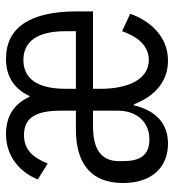

<svg xmlns="http://www.w3.org/2000/svg" viewBox="10 -578 580 640"><g transform="rotate(-90 300.0 -258.0)"><path d="M141 12C204 12 250 -23 269 -102H272C300 -30 350 12 418 12C502 12 553 -53 574 -114L516 -141C500 -96 472 -52 420 -52C357 -52 324 -118 324 -213V-238H582V-292C582 -448 528 -528 424 -528C372 -528 327 -507 300 -450H297C274 -501 233 -528 173 -528C93 -528 43 -475 22 -422L75 -389C94 -436 119 -468 170 -468C221 -468 251 -437 251 -348V-295H188C72 -295 10 -242 10 -138C10 -39 65 12 141 12ZM155 -50C102 -50 83 -82 83 -137V-152C83 -213 126 -238 199 -238H251V-154C251 -99 219 -50 155 -50ZM420 -470C481 -470 516 -425 516 -329V-295H324V-329C324 -425 359 -470 420 -470Z"/></g></svg>

Font: IBM Mono
Style: Regular
Weight: 400
Monospace: yes
Designer: Mike Abbink, Paul van der Laan, Pieter van Rosmalen
Foundry: Bold Monday
Version: Version 2.3